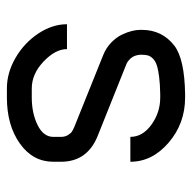

<svg xmlns="http://www.w3.org/2000/svg" viewBox="-20 -532 564 565"><g transform="rotate(90 262.5 -250.0)"><path d="M383.3 -351.1Q383.3 -387.2 347.4 -413.1Q311.5 -439 267.6 -439H257.8Q228 -438.5 206.8 -435.8Q185.5 -433.1 172.9 -429Q160.2 -424.8 153.1 -417.7Q146 -410.6 143.8 -403.3Q141.6 -396 141.6 -385.3V-379.4Q143.1 -362.3 152.1 -352.3Q161.1 -342.3 169.4 -339.4L381.8 -254.4Q456.5 -223.6 456.5 -147V-124.5Q456.5 -64 402.8 -25.9Q349.1 12.2 267.6 12.2H240.7Q194.3 12.2 150.4 -13.4Q106.4 -39.1 79.1 -80.3Q51.8 -121.6 51.8 -164.6H125Q125 -130.4 161.6 -95.7Q198.2 -61 240.7 -61H267.6Q313.5 -61 348.4 -78.1Q383.3 -95.2 383.3 -124.5V-147Q383.3 -158.7 377.9 -167.5Q372.6 -176.3 367.4 -179.4Q362.3 -182.6 354.5 -186L143.1 -271Q122.1 -279.3 106.4 -294.2Q90.8 -309.1 83 -325.2Q75.2 -341.3 71.8 -355Q68.4 -368.7 68.4 -379.4V-385.3Q68.4 -444.3 114.7 -480.5Q154.3 -510.7 257.8 -512.2H267.6Q343.8 -512.2 400.1 -463.9Q456.5 -415.5 456.5 -351.1Z"/></g></svg>

Font: Anka/Coder Condensed
Style: Regular
Weight: 400
Width: 4
Monospace: yes
Version: Version 1.100